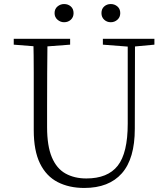

<svg xmlns="http://www.w3.org/2000/svg" viewBox="-20 -915 828 950"><path d="M297 -805Q279 -805 264.5 -817.5Q250 -830 250 -850Q250 -871 264.5 -883Q279 -895 297 -895Q317 -895 330.5 -883Q344 -871 344 -850Q344 -830 330.5 -817.5Q317 -805 297 -805ZM528 -805Q509 -805 495.5 -817.5Q482 -830 482 -850Q482 -871 495.5 -883Q509 -895 528 -895Q547 -895 561 -883Q575 -871 575 -850Q575 -830 561 -817.5Q547 -805 528 -805ZM397 15Q322 15 265.5 -14Q209 -43 178 -106Q147 -169 147 -271V-387Q147 -472 147 -556Q147 -640 145 -723H215Q214 -641 213.5 -557Q213 -473 213 -387V-286Q213 -193 236.5 -137Q260 -81 304 -56.5Q348 -32 407 -32Q513 -32 562.5 -95Q612 -158 612 -303V-723H648L647 -278Q647 -130 583 -57.5Q519 15 397 15ZM48 -694V-723H327V-694L194 -684H175ZM489 -694V-723H744V-694L636 -684H618Z"/></svg>

Font: Noto Serif HK ExtraLight
Style: Regular
Weight: 200
Designer: Ryoko NISHIZUKA 西塚涼子 (kana & ideographs); Frank Grießhammer (Latin, Greek & Cyrillic); Wenlong ZHANG 张文龙 (bopomofo); San
Foundry: Adobe
Version: Version 2.002-H1;hotconv 1.1.0;makeotfexe 2.6.0